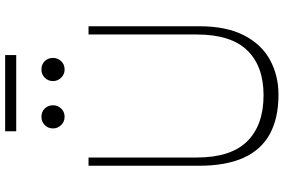

<svg xmlns="http://www.w3.org/2000/svg" viewBox="-198 -896 1102 746"><g transform="rotate(-90 353.0 -523.0)"><path d="M358 8Q267 8 205.5 -25.5Q144 -59 113 -127.5Q82 -196 82 -301V-730H114V-310Q114 -177 177 -113.5Q240 -50 356 -50Q469 -50 530.5 -113.5Q592 -177 592 -310V-730H624V-300Q624 -194 588.5 -125.5Q553 -57 492.5 -24.5Q432 8 358 8ZM272 -823Q253 -823 240 -836.5Q227 -850 227 -868Q227 -887 240 -900Q253 -913 272 -913Q292 -913 304.5 -900Q317 -887 317 -868Q317 -850 304.5 -836.5Q292 -823 272 -823ZM456 -823Q437 -823 424 -836.5Q411 -850 411 -868Q411 -887 424 -900Q437 -913 456 -913Q476 -913 488.5 -900Q501 -887 501 -868Q501 -850 488.5 -836.5Q476 -823 456 -823ZM216 -1011V-1054H512V-1011Z"/></g></svg>

Font: Savate ExtraLight
Style: Regular
Weight: 200
Designer: Max Esnée
Foundry: Plomb Type
Version: Version 2.000